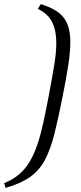

<svg xmlns="http://www.w3.org/2000/svg" viewBox="-93 -730 391 931"><path d="M-66 181 -73 158Q-30 141 1 114Q32 87 53 50.5Q74 14 89.5 -33Q105 -80 117.5 -137.5Q130 -195 143 -264Q158 -343 169 -408.5Q180 -474 180 -520Q180 -560 171.5 -592Q163 -624 143.5 -647.5Q124 -671 90 -687L105 -710Q186 -685 217 -643Q248 -601 248 -527Q248 -478 238 -413.5Q228 -349 211 -264Q190 -157 171 -81.5Q152 -6 125 45Q98 96 53 128Q8 160 -66 181Z"/></svg>

Font: Manuale Light
Style: Italic
Weight: 300
Italic angle: -11°
Version: Version 1.002